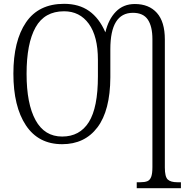

<svg xmlns="http://www.w3.org/2000/svg" viewBox="-20 -744 979 1004"><path d="M695 209H713Q737 209 750.5 203.5Q764 198 770.5 181Q777 164 777 130V-539Q777 -606 753 -641.5Q729 -677 675 -677Q557 -677 557 -487V-339Q556 -166 489.5 -78Q423 10 305 10Q181 10 115.5 -88.5Q50 -187 50 -359Q50 -530 116 -627Q182 -724 315 -724Q393 -724 446 -686.5Q499 -649 531 -575Q547 -643 586 -683Q625 -723 685 -723Q759 -723 800.5 -676.5Q842 -630 842 -538V132Q842 180 857 194.5Q872 209 908 209H926V240H695ZM492 -345V-431Q492 -554 444.5 -619.5Q397 -685 315 -685Q213 -685 166 -601Q119 -517 119 -358Q119 -201 166 -115.5Q213 -30 305 -30Q397 -30 444.5 -105.5Q492 -181 492 -345Z"/></svg>

Font: Noto Serif NarrowLight
Style: Regular
Weight: 300
Width: 4
Designer: Monotype Design Team
Foundry: Monotype Imaging Inc.
Version: Version 1.001